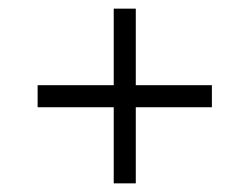

<svg xmlns="http://www.w3.org/2000/svg" viewBox="-20 -506 577 444"><path d="M67 -258V-309H243V-486H294V-309H470V-258H294V-82H243V-258Z"/></svg>

Font: Arapey Regular-Display
Style: Regular
Weight: 400
Designer: Eduardo Rodriguez Tunni
Foundry: Eduardo Rodriguez Tunni
Version: Version 4.000